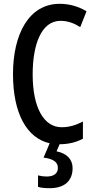

<svg xmlns="http://www.w3.org/2000/svg" viewBox="-20 -745 497 1005"><path d="M360 135C360 89 330 58 276 47L292 10C338 10 379 0 414 -19V-109C380 -91 344 -79 303 -79C209 -79 151 -182 151 -356C151 -509 195 -636 297 -636C335 -636 369 -623 400 -603L433 -686C389 -712 343 -725 292 -725C130 -725 48 -564 48 -357C48 -152 120 -22 240 5L208 80C255 86 283 101 283 134C283 161 264 179 224 179C209 179 194 177 179 173V233C194 238 215 240 241 240C316 240 360 203 360 135Z"/></svg>

Font: Noto Sans Lao ExtraCondensed Medium
Style: Regular
Weight: 500
Width: 2
Designer: Monotype Design Team
Foundry: Monotype Imaging Inc.
Version: Version 2.003